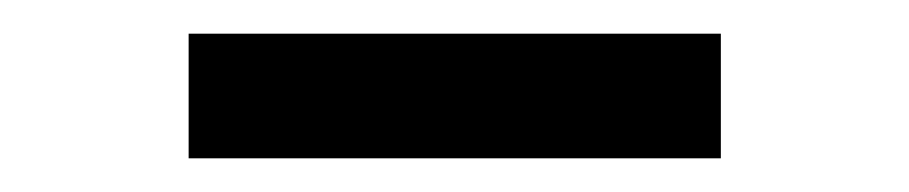

<svg xmlns="http://www.w3.org/2000/svg" viewBox="-20 -710 540 114"><path d="M92 -616V-690H408V-616Z"/></svg>

Font: Mulish ExtraLight
Style: Regular
Weight: 200
Designer: Vernon Adams
Foundry: Vernon Adams
Version: Version 3.603